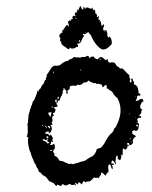

<svg xmlns="http://www.w3.org/2000/svg" viewBox="-20 -614 503 637"><path d="M72 -159H70Q68 -160 70 -165L71 -167V-170L72 -174Q74 -176 72 -177V-194L71 -201Q71 -203 73 -207V-215L74 -222Q74 -231 76 -237L78 -243L80 -251Q84 -260 84 -263L86 -266L87 -270Q89 -276 89 -278Q93 -279 95 -286L96 -290Q97 -292 99 -294L100 -299L102 -303Q104 -311 103 -314Q104 -314 104 -313Q104 -312 105 -311L107 -310L108 -313L109 -316Q110 -318 114 -320L119 -330Q123 -336 126 -338Q127 -348 133 -351Q131 -356 136 -361L135 -363L134 -364L143 -377L151 -390Q160 -398 166 -396H171Q173 -396 179 -398L185 -403L191 -407Q199 -412 206 -412L207 -414L209 -416L218 -419Q224 -423 226 -425L231 -424L235 -423Q241 -426 246 -421Q247 -425 253 -425H262Q269 -429 272 -429Q274 -428 278 -420Q279 -424 283 -426H286Q290 -426 291 -427Q293 -419 305 -417Q307 -424 317 -425L324 -420L331 -414L333 -416L337 -418Q338 -406 345 -406L348 -407H352Q354 -408 360 -406L363 -402L366 -397Q370 -392 375 -391Q376 -385 386 -387Q392 -382 398 -375L404 -369L410 -363L409 -360V-357Q410 -354 413 -353Q408 -345 413 -340Q417 -340 416 -344V-348L415 -351Q418 -356 420 -352L421 -349V-346Q426 -344 424 -334Q433 -333 437 -323L439 -314L440 -304H442L445 -303Q447 -299 445.5 -297.5Q444 -296 438 -297L437 -296L435 -295Q435 -288 430 -278Q436 -281 440 -281Q442 -286 454 -286Q452 -281 458 -278L451 -276L449 -271L446 -266Q444 -258 447 -253L449 -252L453 -251Q448 -247 449 -243Q449 -240 448 -238Q446 -235 440 -230H444L447 -229Q448 -228 448 -223Q445 -224 441 -223Q437 -222 435 -218L436 -215L437 -213Q439 -210 435 -208Q441 -205 441 -200L440 -193L439 -187Q437 -181 431 -179Q425 -185 418 -178Q421 -173 418 -170Q430 -165 431 -161Q423 -158 420 -147Q423 -142 420 -138Q419 -136 413 -132Q408 -134 408 -139Q405 -141 403 -139L401 -137Q401 -136 403 -134Q406 -132 409 -134Q409 -131 408 -130L406 -131Q403 -131 402 -124Q398 -116 394 -118L392 -120L390 -121Q389 -122 388 -121Q387 -118 387 -111V-100Q386 -98 384 -100L382 -101L381 -102L382 -98L383 -93Q382 -92 381 -88L380 -85L378 -82L374 -85L370 -87Q373 -93 368 -99Q364 -92 364 -88V-85Q364 -82 363 -80V-77L364 -75Q366 -70 364 -69L361 -73L359 -77Q357 -80 352 -82Q349 -77 350 -73Q350 -68 355 -73L357 -70L358 -67H350Q356 -61 353 -52Q350 -55 349 -59L348 -64Q346 -68 342 -69Q338 -64 339 -57L340 -50V-43Q335 -42 330 -31L324 -37L318 -42Q315 -40 315 -37V-34L313 -32Q311 -30 310 -27L308 -25L307 -22Q304 -25 303 -25Q301 -25 300 -24Q298 -22 295 -25Q291 -25 290 -24Q288 -20 286 -19L283 -17L281 -14Q277 -12 276 -12H273Q269 -13 265 -9Q258 -14 256 -12L254 -8L253 -5L252 -2L247 -6L241 -10Q240 -6 237 -2L231 -8Q228 -6 230 -4L231 -2L232 1Q231 2 229 0L227 -1L226 -2Q219 3 212 -4L205 -1L200 1Q194 2 188 -4Q182 8 172 -2Q167 3 166 3L161 -3L157 -7Q153 -9 151 -9Q150 -12 144 -12L141 -16L137 -21Q133 -28 127 -30Q123 -32 122 -33L118 -37Q115 -42 109 -44Q107 -54 101 -60L100 -64Q100 -66 99 -67Q95 -71 92 -79L90 -85L87 -91Q87 -92 86 -94Q85 -96 84 -98.5Q83 -101 83 -103L81 -109L78 -115Q70 -146 74 -158ZM136 -170Q140 -170 145 -164Q146 -164 147 -166L148 -168L151 -164L154 -159Q157 -154 153 -150L154 -148L155 -147Q157 -145 155 -143L153 -144L150 -145Q150 -138 147 -136Q146 -134 147 -133Q148 -132 151 -133L156 -135L160 -137Q164 -124 161 -120L159 -118L158 -116Q156 -112 156 -109Q163 -105 160 -97Q170 -96 177 -81L183 -80L188 -79Q195 -77 197 -74Q202 -75 206 -70Q220 -72 221 -69Q225 -70 231 -72L239 -74L247 -77Q251 -78 255.5 -79Q260 -80 262 -81L268 -85L274 -89Q282 -94 286 -95Q298 -104 301 -119L305 -121L309 -122Q316 -124 317 -126L321 -131L325 -136Q339 -165 354 -176L356 -180L358 -185Q359 -189 363 -191Q393 -244 370 -288Q358 -297 352 -310L349 -312L345 -314L342 -316L340 -319Q336 -321 334 -320Q335 -331 332 -332Q329 -333 322 -325Q317 -327 319 -332Q307 -338 301 -335Q296 -341 292 -337L289 -339L287 -340Q283 -342 282 -341L278 -344Q276 -345 274 -347Q266 -338 259 -341L254 -337L249 -333Q246 -332 242 -332L239 -333H238Q234 -333 233 -329Q214 -332 212 -326L211 -323V-320Q210 -316 203 -313L204 -310L205 -307Q205 -304 202 -302Q200 -304 200 -307V-311Q200 -315 195 -317L194 -318V-320Q194 -322 192 -322Q190 -320 190 -319L191 -317V-315Q185 -313 189 -306Q187 -304 186 -301Q185 -300 185 -296Q182 -295 180 -288L179 -284L177 -280Q172 -282 172 -277L171 -274Q169 -272 168 -272V-282Q166 -286 164 -282Q162 -280 163 -277Q166 -276 168 -270L169 -266L172 -262Q170 -260 166 -259H159Q160 -255 165 -249L163 -246L162 -242Q160 -238 157 -240Q155 -238 156 -235L158 -233V-230Q150 -227 154 -217Q155 -213 154 -212L153 -210L152 -209Q150 -208 155 -200H147Q152 -193 152 -186Q149 -172 141 -172L142 -175L143 -177Q134 -180 129 -172Q133 -170 136 -170ZM180 -485V-489Q174 -492 178 -499Q182 -506 188 -506Q182 -514 194 -515Q193 -516 189 -516Q197 -523 200 -531Q202 -529 205 -531V-527Q206 -526 208 -527Q209 -529 207 -535L206 -539V-543L208 -544Q210 -546 211 -547Q214 -543 215 -545V-552Q217 -550 217 -549L220 -551Q223 -551 223 -552Q223 -553 219 -554L221 -558L223 -562H225L227 -561Q229 -559 231 -561Q229 -563 229 -565Q227 -567 229 -570Q229 -573 230 -573Q232 -573 233 -570L234 -574L236 -578Q238 -582 238 -585L240 -581L241 -577Q240 -583 246 -594L249 -591L250 -588Q250 -584 256 -582Q256 -590 258 -592L260 -590V-588Q260 -585 264 -586Q266 -591 268 -589H270Q272 -588 273 -589Q275 -585 280 -587Q283 -580 285 -589Q288 -588 288 -582Q291 -584 291 -579Q293 -581 293 -583Q294 -582 296 -577V-572Q296 -568 300 -569Q300 -564 302 -564V-561L301 -557Q305 -557 306 -561Q308 -559 308 -558L307 -553Q305 -548 311 -548Q313 -545 315 -539L316 -534L317 -528Q318 -528 319 -529Q320 -530 321 -531L322 -532L323 -534Q327 -531 324 -525L322 -519Q322 -515 323 -514Q325 -512 328 -513L332 -514Q334 -512 335 -508L336 -503V-498Q338 -484 343 -493Q348 -489 350 -481L351 -474L350 -467Q341 -457 334 -453Q323 -447 315 -452Q295 -465 281 -498Q273 -505 274 -508L270 -506L266 -503Q261 -498 256 -503Q253 -496 260 -496Q258 -494 254 -488L252 -483L250 -478Q246 -468 235 -469Q240 -464 239 -461Q238 -455 232 -459Q232 -455 229 -455L226 -454Q225 -454 223 -452Q221 -455 218 -452L215 -455Q213 -457 211 -455Q211 -448 203 -453L200 -455L197 -458Q194 -459 192 -461Q182 -466 183 -476Q179 -477 179 -481ZM121 -150 125 -147 130 -145Q136 -142 137 -138L141 -139L145 -140L140 -143L136 -146L137 -148L138 -149Q140 -150 137 -153L132 -148Q124 -156 121 -150ZM143 -240H141Q140 -241 139 -240Q144 -230 147 -226Q149 -228 149 -232L150 -236Q150 -238 152 -240Q146 -243 143 -240ZM140 -158V-161Q137 -163 135 -161Q134 -161 134 -159Q134 -158 136 -156Q137 -155 141 -155Q140 -156 140 -158ZM146 -187Q148 -192 143 -197L141 -196H140Q138 -196 138 -194Q140 -193 146 -187ZM172 -283Q175 -288 175 -291Q175 -295 171 -292Q171 -286 172 -283ZM242 -480 243 -478Q244 -476 240 -475Q241 -474 244 -474Q245 -475 245 -476V-480L243 -482Q242 -481 242 -480ZM136 -188Q135 -196 127 -198Q134 -191 136 -188ZM121 -196Q122 -195 122 -196Q124 -198 122 -199Q121 -200 122 -200Q120 -198 120 -197Q120 -196 121 -196ZM157 -369Q160 -375 157 -378Q156 -372 157 -369ZM157 -258Q152 -262 150 -260Q154 -256 157 -258ZM312 -420 310 -418 312 -416H314V-418ZM154 -117 149 -116 145 -114Q152 -111 154 -117ZM236 -551Q233 -555 229 -555Q228 -554 231 -553Q233 -552 236 -551ZM438 -199 435 -200H431Q432 -198 433 -196Q434 -194 435 -193L437 -196ZM410 -234Q411 -238 409 -239Q408 -236 410 -234ZM416 -141V-143Q415 -144 415 -146Q413 -141 416 -141ZM414 -152 413 -154Q412 -156 411 -156Q410 -154 411 -152.5Q412 -151 414 -152ZM261 -508Q262 -508 263 -507Q264 -506 265 -505Q265 -509 261 -508ZM247 -383V-379L249 -381L250 -383ZM431 -292 428 -296Q429 -292 431 -292ZM310 -545V-543L309 -541Q311 -540 311 -543Q310 -543 310 -545ZM328 -507Q330 -507 330 -510Q326 -510 328 -507ZM286 -575V-577Q285 -577 285 -576L286 -575V-574Q287 -574 286 -575ZM430 -226 427 -223H429Q429 -225 430 -226ZM427 -320 428 -318Q428 -319 429 -319Q428 -320 427 -320ZM407 -149Q406 -149 405 -148Q406 -148 407 -149ZM411 -131V-130Z"/></svg>

Font: Kom-post
Style: Regular
Weight: 400
Designer: @guaschetti
Foundry: guaschetti
Version: Version 1.00 December 6, 2021, initial release